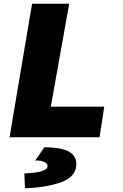

<svg xmlns="http://www.w3.org/2000/svg" viewBox="-20 -732 656 1024"><path d="M151 -712H349L251 -163H536L511 0H31ZM234 153Q234 143 218.5 133Q203 123 168 124L217 53Q313 55 350 78Q387 101 387 142Q387 209 309.5 238.5Q232 268 113 272L110 193Q176 190 205 180Q234 170 234 153Z"/></svg>

Font: Nebula Sans Black
Style: Regular
Weight: 900
Italic angle: -9°
Designer: Paul D. Hunt for Adobe (as Source Sans)
Foundry: Nebula Entertainment & Broadcasting LLC
Version: Version 1.010